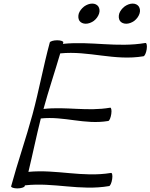

<svg xmlns="http://www.w3.org/2000/svg" viewBox="-20 -1036 837 1068"><path d="M531 -960C536 -975 534 -989 527 -1000C520 -1010 508 -1016 493 -1016C478 -1016 462 -1010 448 -1000C434 -989 423 -975 418 -960C414 -945 415 -931 422 -920C429 -910 442 -904 457 -904C472 -904 488 -910 502 -920C516 -931 526 -945 531 -960ZM756 -960C761 -975 759 -989 752 -1000C745 -1010 733 -1016 718 -1016C703 -1016 687 -1010 673 -1000C659 -989 648 -975 643 -960C639 -945 640 -931 647 -920C654 -910 667 -904 682 -904C697 -904 713 -910 727 -920C741 -931 751 -945 756 -960ZM257 -800C221 -667 197 -533 161 -400C125 -267 78 -133 42 0C40 6 56 12 76 12C97 12 115 6 117 0L119 -5C279 -23 424 27 587 -1C593 -2 601 -19 604 -40C607 -60 604 -76 597 -74C438 -48 295 -95 138 -80C162 -179 182 -278 207 -377C337 -391 450 -341 582 -363C589 -364 596 -382 599 -402C602 -422 599 -438 593 -437C465 -415 348 -444 222 -430C250 -533 285 -636 315 -739C474 -755 616 -696 778 -723C785 -724 793 -742 796 -762C799 -782 796 -798 789 -797C631 -770 486 -808 330 -792C330 -794 331 -797 332 -800C334 -806 319 -812 298 -812C277 -812 259 -806 257 -800Z"/></svg>

Font: Nupuram Light Oblique
Style: Regular
Weight: 300
Designer: Santhosh Thottingal (santhosh.thottingal@gmail.com)
Foundry: SMC
Version: Version 1.000